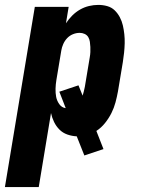

<svg xmlns="http://www.w3.org/2000/svg" viewBox="-56 -548 576 783"><path d="M-36 215 86 -520H224L213 -453Q224 -470 238.5 -484.5Q253 -499 270.5 -509Q288 -519 307 -523.5Q326 -528 345 -528Q364 -528 381.5 -523Q399 -518 411.5 -506Q424 -494 432.5 -478Q441 -462 445 -444.5Q449 -427 451 -408.5Q453 -390 452.5 -371Q452 -352 450 -333Q448 -314 445 -295L425 -175Q421 -153 415 -130.5Q409 -108 398.5 -87Q388 -66 372.5 -46.5Q357 -27 337 -14L366 60L288 86L257 8Q237 7 218.5 0.5Q200 -6 186.5 -19.5Q173 -33 164.5 -50.5Q156 -68 152 -87L102 215ZM212 -107 186 -174 264 -200 281 -158Q284 -167 286 -176Q288 -185 290 -194L310 -314Q312 -325 312.5 -335.5Q313 -346 312.5 -356.5Q312 -367 310.5 -377.5Q309 -388 304 -396.5Q299 -405 289.5 -409.5Q280 -414 269 -414Q255 -414 241.5 -408.5Q228 -403 218 -392.5Q208 -382 202 -368.5Q196 -355 194 -342L174 -222Q171 -204 170.5 -186.5Q170 -169 173 -153Q176 -137 186 -123Q196 -109 212 -107Z"/></svg>

Font: Iosevka SS18 Heavy
Style: Italic
Weight: 900
Italic angle: -9°
Monospace: yes
Designer: Belleve Invis
Foundry: Belleve Invis
Version: Version 25.1.1; ttfautohint (v1.8.4)